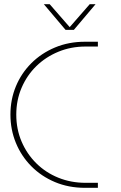

<svg xmlns="http://www.w3.org/2000/svg" viewBox="-20 -900 578 920"><path d="M387 0Q309 0 243.5 -27.5Q178 -55 130 -103.5Q82 -152 56 -215.5Q30 -279 30 -351Q30 -423 56 -486Q82 -549 130 -597Q178 -645 243.5 -672.5Q309 -700 387 -700H449V-677H390Q320 -677 259.5 -652Q199 -627 154 -583Q109 -539 83.5 -479.5Q58 -420 58 -351Q58 -281 83.5 -221.5Q109 -162 154 -117.5Q199 -73 259.5 -48.5Q320 -24 390 -24H449V0ZM294 -757 190 -880H218L314 -770L410 -880H438L334 -757Z"/></svg>

Font: MuseoModerno Thin
Style: Regular
Weight: 100
Designer: Pablo Cosgaya, Héctor Gatti, Marcela Romero, and the Authors of The MuseoModerno Project.
Foundry: Omnibus-Type Team
Version: Version 1.003